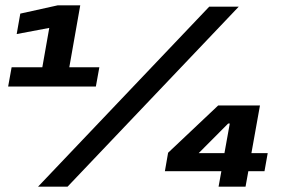

<svg xmlns="http://www.w3.org/2000/svg" viewBox="-20 -699 1054 719"><path d="M23.5 -447H138.5L164.5 -594.5L42.5 -571.5L56 -648L196 -679H280.5L239.5 -447H352L339 -375H10.5ZM763.5 -674H874L233 0H122.5ZM809 -58H597.5L609.5 -127L797 -304H953.5L921.5 -125.5H982.5L970.5 -58H910L899.5 0H798.5ZM820.5 -125.5 840.5 -236.5H834.5L724 -125.5Z"/></svg>

Font: Rudi
Style: Regular
Weight: 400
Italic angle: -10°
Designer: Tyler Finck
Foundry: Etcetera Type Company
Version: Version 1.111; ttfautohint (v1.8.4)